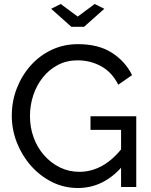

<svg xmlns="http://www.w3.org/2000/svg" viewBox="-20 -936 754 961"><path d="M39 -357Q39 -429 64 -493.5Q89 -558 133.5 -608Q178 -658 238.5 -686.5Q299 -715 370 -715Q473 -715 540 -672Q607 -629 641 -560L572 -512Q541 -574 487 -604Q433 -634 368 -634Q314 -634 270 -611Q226 -588 194.5 -548.5Q163 -509 146.5 -459Q130 -409 130 -355Q130 -298 148.5 -247.5Q167 -197 201 -158.5Q235 -120 280 -98Q325 -76 377 -76Q438 -76 493 -107Q548 -138 597 -202V-109Q501 5 370 5Q300 5 239.5 -25.5Q179 -56 134 -107.5Q89 -159 64 -223.5Q39 -288 39 -357ZM586 -286H433V-354H662V0H586ZM284 -916 369 -853 454 -916 502 -892 401 -802H337L236 -892Z"/></svg>

Font: YasnoRaleway Medium
Style: Regular
Weight: 500
Designer: Matt McInerney, Pablo Impallari, Rodrigo Fuenzalida
Foundry: Matt McInerney, Pablo Impallari, Rodrigo Fuenzalida
Version: Version 4.026